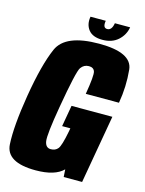

<svg xmlns="http://www.w3.org/2000/svg" viewBox="-122 -871 717 947"><g transform="rotate(15 236.5 -397.0)"><path d="M154 4Q4 4 -1.2 -87.2Q-6.5 -178.5 20 -339.5Q47.5 -505.5 86 -593Q124.5 -680.5 296.5 -680.5Q463.5 -680.5 472 -595.5Q480.5 -510.5 465.5 -424.5H296Q312.5 -522.5 306.2 -541.5Q300 -560.5 276 -560.5Q251 -560.5 235.8 -539.2Q220.5 -518 188 -328.5Q162.5 -180.5 167.8 -148.2Q173 -116 199.5 -116Q223 -116 236 -132Q249 -148 263.5 -223.5L266.5 -240.5H224.5L243.5 -349H452L391 0H297L294.5 -38.5Q252 4 154 4ZM305.5 -703Q256 -703 234.5 -730.2Q213 -757.5 220 -798H298Q291.5 -760.5 315 -760.5Q338.5 -760.5 344.5 -798H422.5Q415.5 -757.5 385 -730.2Q354.5 -703 305.5 -703Z"/></g></svg>

Font: Anybody Condensed ExtraBold
Style: Italic
Weight: 800
Width: 3
Italic angle: -10°
Designer: Tyler Finck
Foundry: Etcetera Type Company
Version: Version 1.010; ttfautohint (v1.8.3) -l 8 -r 50 -G 200 -x 14 